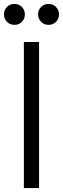

<svg xmlns="http://www.w3.org/2000/svg" viewBox="-31 -953 319 973"><path d="M215 -827Q192 -827 177 -843Q162 -859 162 -880Q162 -902 177 -917.5Q192 -933 215 -933Q238 -933 253 -917.5Q268 -902 268 -880Q268 -858 253 -842.5Q238 -827 215 -827ZM42 -827Q19 -827 4 -843Q-11 -859 -11 -880Q-11 -902 4 -917.5Q19 -933 42 -933Q65 -933 80 -917.5Q95 -902 95 -880Q95 -858 80 -842.5Q65 -827 42 -827ZM90 0V-740H167V0Z"/></svg>

Font: Be Vietnam Pro Light
Style: Regular
Weight: 300
Designer: Lam Bao, Tony Le, Vietanh Nguyen
Foundry: Yellow Type Foundry
Version: Version 1.002; ttfautohint (v1.8.3)